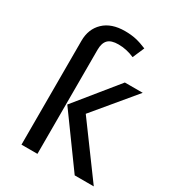

<svg xmlns="http://www.w3.org/2000/svg" viewBox="-181 -854 870 959"><g transform="rotate(30 254.5 -375.0)"><path d="M184 -600V0H92V-599Q92 -667 135.5 -708.5Q179 -750 257 -750Q293 -750 321.5 -743.5Q350 -737 383 -723L354 -656Q309 -676 262 -676Q220 -676 202 -657.5Q184 -639 184 -600ZM509 0H399L190 -288L384 -527H487L293 -294Z"/></g></svg>

Font: FiraGOUPP
Style: Medium
Weight: 400
Designer: bBox Type
Foundry: bBox Type GmbH
Version: Version 1.001